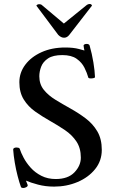

<svg xmlns="http://www.w3.org/2000/svg" viewBox="-20 -922 578 962"><path d="M490 -171Q490 -116 456.5 -74.5Q423 -33 368.5 -10Q314 13 251 13Q208 13 170.5 3Q133 -7 110 -17L118 3Q121 10 113 15Q105 20 96 20Q88 20 85 15Q77 -7 68.5 -39.5Q60 -72 54 -107.5Q48 -143 46 -173Q46 -178 51 -180.5Q56 -183 63 -183Q68 -183 73 -181.5Q78 -180 79 -176Q85 -157 98.5 -131.5Q112 -106 134 -81.5Q156 -57 187.5 -41Q219 -25 259 -25Q321 -25 353 -58.5Q385 -92 385 -132Q385 -180 363 -213Q341 -246 305.5 -270Q270 -294 231 -316Q192 -338 156.5 -363Q121 -388 99 -423.5Q77 -459 77 -510Q77 -558 106.5 -597.5Q136 -637 188 -660.5Q240 -684 307 -684Q348 -684 375.5 -676.5Q403 -669 403 -669Q402 -672 400.5 -681Q399 -690 399 -692Q398 -697 403 -699.5Q408 -702 414 -702Q426 -702 429 -694Q441 -652 448 -609Q455 -566 456 -535Q455 -532 448.5 -530.5Q442 -529 435 -529Q426 -529 423 -532Q416 -557 403 -583Q390 -609 364 -627.5Q338 -646 292 -646Q246 -646 221 -629.5Q196 -613 186.5 -588.5Q177 -564 177 -540Q177 -500 199.5 -472Q222 -444 258 -422Q294 -400 333.5 -378Q373 -356 409 -329Q445 -302 467.5 -264Q490 -226 490 -171ZM300 -804 411 -894Q420 -902 430 -902Q438 -902 441 -894L327 -747Q316 -733 301 -733Q286 -733 272 -747L162 -894Q162 -894 165.5 -897.5Q169 -901 176 -901Q180 -901 184 -900Q188 -899 193 -894Z"/></svg>

Font: Sedan SC
Style: Regular
Weight: 400
Designer: Sebastian Salazar
Foundry: Sebastian Salazar
Version: Version 1.100; ttfautohint (v1.8.4.7-5d5b)